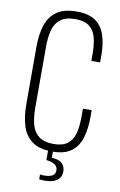

<svg xmlns="http://www.w3.org/2000/svg" viewBox="-107 -877 702 1121"><g transform="rotate(10 244.5 -316.5)"><path d="M255 11Q175 11 132.5 -22Q90 -55 74 -110.5Q58 -166 58 -233V-577Q58 -647 75 -701.5Q92 -756 135 -787.5Q178 -819 255 -819Q326 -819 366 -791Q406 -763 423 -711.5Q440 -660 440 -591V-550H388V-591Q388 -649 377 -689.5Q366 -730 337 -752Q308 -774 255 -774Q197 -774 166 -750Q135 -726 124 -683Q113 -640 113 -583V-225Q113 -165 125 -122.5Q137 -80 168 -57Q199 -34 255 -34Q309 -34 338 -57Q367 -80 377.5 -121.5Q388 -163 388 -218V-267H440V-227Q440 -158 424 -104Q408 -50 368 -19.5Q328 11 255 11ZM237 186Q230 186 223 185.5Q216 185 208 184V155Q214 156 219.5 156.5Q225 157 230 157Q265 157 281.5 147Q298 137 298 115Q298 101 290.5 91Q283 81 268 74.5Q253 68 230 66V0H259V47Q302 49 320.5 67.5Q339 86 339 115Q339 138 327.5 154Q316 170 293.5 178Q271 186 237 186Z"/></g></svg>

Font: Oswald ExtraLight
Style: Regular
Weight: 250
Designer: Vernon Adams
Foundry: Vernon Adams
Version: Version 4.100; ttfautohint (v1.8.1.43-b0c9)